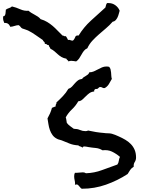

<svg xmlns="http://www.w3.org/2000/svg" viewBox="-338 -1127 933 1224"><path d="M529.3 -123Q529.3 -106.4 521 -94.2Q512.7 -82 514.6 -64.5Q501 -56.6 492.2 -43.9Q483.4 -31.2 475.6 -17.6Q411.1 24.4 337.4 50.3Q263.7 76.2 185.5 76.2Q180.7 76.2 176.8 71.8Q172.9 67.4 168.9 62.5Q165 57.6 160.6 53.2Q156.2 48.8 150.4 48.8Q143.6 48.8 139.6 51.8Q139.6 49.8 140.1 48.3Q140.6 46.9 140.6 44.9Q140.6 33.2 137.7 21Q134.8 8.8 134.8 -2.9Q134.8 -16.6 139.6 -25.4H151.4Q161.1 -25.4 170.4 -26.9Q179.7 -28.3 190.4 -28.3Q201.2 -28.3 210 -22.5Q263.7 -24.4 312 -42.5Q360.4 -60.5 410.2 -78.1Q418 -88.9 419.4 -102.1Q420.9 -115.2 426.8 -127Q401.4 -148.4 375.5 -160.6Q349.6 -172.9 315.4 -168.9Q294.9 -181.6 272 -183.6Q249 -185.5 225.6 -189.5Q219.7 -190.4 213.4 -191.9Q207 -193.4 200.2 -193.4Q195.3 -193.4 190.9 -190.9Q186.5 -188.5 188.5 -183.6Q183.6 -191.4 175.3 -192.9Q167 -194.3 161.1 -200.2Q129.9 -202.1 106.4 -211.4Q83 -220.7 54.7 -232.4Q46.9 -235.4 39.6 -236.8Q32.2 -238.3 25.4 -242.2Q7.8 -251 -2.9 -265.6Q-13.7 -280.3 -20 -298.3Q-26.4 -316.4 -29.3 -335.9Q-32.2 -355.5 -35.2 -372.1Q-26.4 -387.7 -19 -404.3Q-11.7 -420.9 -6.8 -439.5Q-1 -442.4 4.9 -444.3Q10.7 -446.3 17.6 -449.2Q16.6 -451.2 16.6 -454.1Q16.6 -459 20 -463.9Q23.4 -468.8 21.5 -473.6Q43 -493.2 63 -514.2Q83 -535.2 97.7 -560.5Q112.3 -565.4 121.1 -575.2Q129.9 -585 138.7 -595.2Q147.5 -605.5 158.2 -613.8Q168.9 -622.1 185.5 -624Q189.5 -630.9 196.3 -635.3Q203.1 -639.6 210 -643.6Q216.8 -647.5 222.7 -652.3Q228.5 -657.2 231.4 -666Q247.1 -666 260.3 -671.9Q273.4 -677.7 286.1 -684.6Q298.8 -691.4 312 -697.3Q325.2 -703.1 340.8 -703.1Q344.7 -703.1 348.6 -702.6Q352.5 -702.1 357.4 -701.2Q364.3 -694.3 366.7 -685.1Q369.1 -675.8 370.1 -665Q371.1 -654.3 371.6 -643.6Q372.1 -632.8 375 -624Q366.2 -607.4 356 -590.8Q345.7 -574.2 329.1 -565.4H327.1Q320.3 -564.5 314.5 -568.4Q308.6 -572.3 300.8 -572.3Q295.9 -572.3 293 -569.3L288.1 -564.5Q286.1 -562.5 282.7 -560.5Q279.3 -558.6 273.4 -560.5Q259.8 -555.7 262.7 -543.9Q244.1 -542 231.4 -532.7Q218.8 -523.4 208 -512.2Q197.3 -501 186.5 -491.7Q175.8 -482.4 161.1 -481.4Q144.5 -452.1 120.6 -429.7Q96.7 -407.2 81.1 -378.9Q84 -371.1 85 -362.3Q85.9 -353.5 87.9 -343.8Q96.7 -332 108.9 -323.2Q121.1 -314.5 132.8 -305.7H135.7Q155.3 -305.7 171.9 -298.3Q188.5 -291 207 -291Q216.8 -291 223.6 -294.9Q249 -289.1 273.9 -285.2Q298.8 -281.2 324.2 -279.3Q336.9 -277.3 350.1 -277.3Q363.3 -277.3 375 -274.4Q385.7 -271.5 396.5 -267.1Q407.2 -262.7 418 -257.8Q440.4 -248 460.4 -236.3Q480.5 -224.6 496.1 -208.5Q511.7 -192.4 520.5 -171.4Q529.3 -150.4 529.3 -123ZM424.8 -1058.6Q421.9 -1048.8 418.9 -1037.6Q416 -1026.4 411.1 -1016.1Q406.2 -1005.9 398.9 -998Q391.6 -990.2 379.9 -988.3Q360.4 -965.8 337.9 -946.8Q315.4 -927.7 293.5 -908.7Q271.5 -889.6 251.5 -868.2Q231.4 -846.7 218.8 -819.3Q205.1 -813.5 196.8 -802.7Q188.5 -792 181.6 -779.3Q174.8 -766.6 167 -754.9Q159.2 -743.2 147.5 -735.4Q139.6 -736.3 131.8 -737.8Q124 -739.3 116.2 -739.3Q106.4 -739.3 98.6 -735.4Q96.7 -741.2 91.8 -744.1Q86.9 -747.1 85 -752.9Q67.4 -755.9 54.7 -763.2Q42 -770.5 31.2 -780.3Q20.5 -790 9.3 -799.8Q-2 -809.6 -16.6 -816.4Q-18.6 -823.2 -22.5 -827.6Q-26.4 -832 -27.3 -839.8H-30.3Q-37.1 -839.8 -40.5 -844.2Q-43.9 -848.6 -51.8 -846.7Q-51.8 -857.4 -57.1 -860.8Q-62.5 -864.3 -65.4 -872.1Q-88.9 -887.7 -111.3 -903.8Q-133.8 -919.9 -159.2 -932.6Q-168.9 -936.5 -177.7 -939.5L-195.3 -945.3Q-202.1 -948.2 -207 -955.6Q-211.9 -962.9 -219.7 -966.8Q-233.4 -965.8 -246.1 -961.4Q-258.8 -957 -272.5 -956.1Q-283.2 -983.4 -310.5 -980.5L-316.4 -996.1Q-318.4 -1003.9 -318.4 -1012.7Q-318.4 -1019.5 -317.4 -1023.4Q-310.5 -1023.4 -307.6 -1027.8Q-304.7 -1032.2 -303.2 -1039.1Q-301.8 -1045.9 -301.8 -1053.2Q-301.8 -1060.5 -300.8 -1065.4Q-291 -1072.3 -280.8 -1075.2Q-270.5 -1078.1 -261.7 -1085.9Q-236.3 -1080.1 -209 -1067.9Q-181.6 -1055.7 -156.2 -1058.6Q-147.5 -1050.8 -137.7 -1044.9L-117.2 -1033.2Q-106.4 -1027.3 -96.7 -1021Q-86.9 -1014.6 -79.1 -1004.9Q-55.7 -998 -37.1 -986.8Q-18.6 -975.6 -2.4 -961.9Q13.7 -948.2 28.8 -932.1Q43.9 -916 60.5 -900.4Q66.4 -900.4 70.3 -897.5Q74.2 -894.5 82 -896.5Q85.9 -890.6 89.4 -884.8Q92.8 -878.9 95.7 -872.1Q97.7 -872.1 98.6 -872.6Q99.6 -873 101.6 -873Q106.4 -873 111.8 -870.6Q117.2 -868.2 124 -868.2H127Q133.8 -874 137.2 -881.3Q140.6 -888.7 144.5 -896.5Q151.4 -902.3 163.1 -900.4Q195.3 -953.1 241.2 -995.1Q287.1 -1037.1 334 -1079.1Q335.9 -1085.9 337.9 -1094.2Q339.8 -1102.5 344.7 -1107.4H354.5Q378.9 -1107.4 397.9 -1093.3Q417 -1079.1 424.8 -1058.6Z"/></svg>

Font: Rock Salt
Style: Regular
Weight: 400
Version: Version 1.001